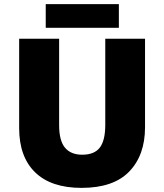

<svg xmlns="http://www.w3.org/2000/svg" viewBox="-20 -902 797 932"><path d="M684 -284Q684 -149 607.5 -69.5Q531 10 376 10Q228 10 150.5 -65.5Q73 -141 73 -280V-714H267V-295Q267 -219 295.5 -185Q324 -151 379 -151Q438 -151 464.5 -185.5Q491 -220 491 -296V-714H684ZM557 -882V-767H202V-882Z"/></svg>

Font: Noto Sans Telugu Black
Style: Regular
Weight: 900
Designer: Jelle Bosma - Monotype Design Team
Foundry: Monotype Imaging Inc.
Version: Version 2.005; ttfautohint (v1.8.4.7-5d5b)